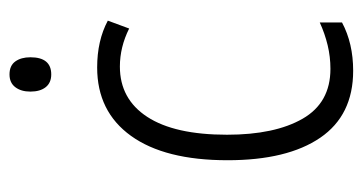

<svg xmlns="http://www.w3.org/2000/svg" viewBox="-204 -568 781 414"><g transform="rotate(-90 187.0 -360.5)"><path d="M242 10Q146 10 97.5 -61Q49 -132 49 -261Q49 -396 101.5 -469Q154 -542 249 -542Q307 -542 350 -519L333 -473Q293 -493 251 -493Q181 -493 142.5 -434Q104 -375 104 -262Q104 -159 138.5 -99Q173 -39 246 -39Q272 -39 297 -45Q322 -51 346 -62V-14Q301 10 242 10ZM234 -731Q253 -731 262 -718.5Q271 -706 271 -686Q271 -641 234 -641Q216 -641 206.5 -653Q197 -665 197 -686Q197 -706 206.5 -718.5Q216 -731 234 -731Z"/></g></svg>

Font: Noto Sans Lao Looped Condensed Light
Style: Regular
Weight: 300
Width: 3
Designer: Mark Frömberg, Ben Mitchell
Foundry: The Fontpad Ltd
Version: Version 1.002; ttfautohint (v1.8.4.7-5d5b)